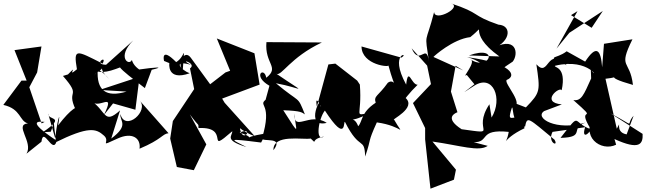

<svg xmlns="http://www.w3.org/2000/svg" viewBox="-33 -841 3879 1153"><path d="M216 10C227 -83 281 81 305 13L256 -159C253 -115 371 -147 224 -47L272 -50C307 -135 273 -196 303 1C117 -123 205 -111 235 -109L217 -100L143 -317L190 -406L216 -562L54 -540L127 -357H96L-13 -211C95 -187 82 -113 135 -100C49 -93 169 12 126 82Z M646 -220 780 -182 805 -380 565 -301 727 -291C604 -254 545 -297 554 -425C521 -363 502 -320 542 -403C620 -442 537 -447 623 -366C507 -499 493 -363 663 -427L766 -465C606 -483 687 -428 837 -312L878 -422C960 -441 910 -439 790 -422C883 -393 776 -414 759 -481C742 -442 666 -498 767 -598L604 -452C522 -454 614 -516 583 -459C425 -539 407 -554 429 -425C359 -366 448 -469 375 -394L345 -385C461 -252 362 -309 421 -183C476 -148 474 -295 316 -88C336 -200 306 -107 296 16C500 -85 544 -69 591 -27C635 11 551 47 673 -9C759 -49 814 -13 805 52C941 -5 941 -37 979 -41L805 -238C865 -176 719 -47 690 -156C685 -112 745 -91 635 -9L688 -178C590 -91 608 -170 515 -236C556 -175 665 -303 591 -150Z M1229 -335 1113 -494C1069 -554 1029 -440 1065 -426C1075 -592 1082 -501 1025 -468C930 -564 952 -475 952 -475L984 -462C984 -462 967 -352 1106 -401C1056 -419 998 -484 1113 -452C1031 -494 1153 -462 1108 -430L1133 -306L1005 -114L989 -9L1029 162L1131 181L1206 26L1107 -154C1170 -69 1156 -106 1159 -72C1360 -82 1193 94 1362 -53C1362 -23 1311 0 1447 42C1360 -4 1313 -13 1535 15L1564 -40C1376 -9 1535 -3 1406 -45C1505 -87 1414 43 1406 -89C1342 -118 1432 -43 1496 -24L1316 -224L1301 -249L1526 -333L1495 -521L1269 -610L1349 -416L1321 -406Z M1562 -242C1515 -202 1606 -224 1540 -10C1544 14 1675 -24 1609 61C1606 -39 1786 0 1833 -9C1878 33 1823 -5 1913 -21C1857 13 1881 -132 1918 -177C2054 32 2027 -125 2039 -108C2129 71 2155 -23 2160 99C2201 -22 2172 22 2230 -106C2390 -84 2397 -11 2334 -122C2309 -119 2475 -193 2400 -255C2333 -140 2377 -238 2475 -332C2437 -331 2419 -445 2406 -333C2299 -529 2432 -526 2377 -495L2138 -562C2139 -449 2315 -434 2299 -450C2347 -274 2342 -378 2296 -344C2237 -261 2210 -267 2223 -224C2132 -164 2146 -113 2118 -83C2089 -163 2035 -84 2187 -162C2086 -147 2143 -136 2128 -333L2112 -357L1981 -459L1939 -454L1870 -201C1852 -297 1913 -166 1890 -208C1904 -291 1790 -70 1929 -103C1827 -172 1729 -43 1736 -160C1739 -64 1780 -4 1668 -179C1780 -175 1780 -165 1798 -154C1751 -272 1774 -215 1624 -341C1781 -313 1824 -263 1627 -398C1657 -381 1709 -496 1900 -586L1567 -588C1555 -457 1649 -439 1566 -374C1554 -444 1480 -386 1585 -326Z M2812 13C2911 14 2837 -68 3022 -49C3004 54 2966 1 3117 -71C3083 -206 2997 -63 3041 -194C3128 -206 2989 -342 3010 -361C3074 -386 3038 -462 2772 -498C2908 -464 2931 -349 2967 -394C2937 -400 3001 -441 3046 -471C3083 -517 3071 -637 2908 -542C3032 -579 3048 -688 2960 -693C2792 -751 2859 -760 2674 -821C2750 -800 2577 -707 2574 -769C2522 -565 2516 -657 2543 -471C2527 -590 2487 -440 2439 -551L2532 -447L2555 -336L2447 -222L2520 -72V-4L2552 292L2693 238L2705 178L2564 9C2733 33 2842 72 2896 35ZM2906 -215C2796 -50 2977 -32 2739 -65C2629 -136 2705 -163 2714 -167L2675 -291L2703 -446L2749 -418L2570 -499C2573 -504 2687 -606 2791 -618C2911 -713 2754 -653 2966 -502L2783 -508C2973 -576 2905 -407 2790 -486C2834 -473 2733 -365 2770 -391L2816 -335C2752 -284 2722 -266 2816 -327C2929 -398 2988 -248 2919 -135Z M3370 -533C3303 -481 3236 -512 3371 -449C3248 -571 3266 -369 3188 -455C3211 -296 3214 -287 3125 -196L3039 -229C3053 -152 3045 -98 3120 -80C3133 -147 3139 -132 3297 -2C3325 45 3252 16 3285 -49L3481 -77C3450 16 3538 -48 3539 -150C3446 -22 3576 73 3667 28L3657 -6C3808 63 3829 24 3826 -37L3632 -161C3798 -74 3718 -88 3772 -146L3730 -34C3651 -48 3707 -136 3671 -68L3603 -368C3721 -381 3569 -387 3768 -331C3750 -487 3676 -425 3765 -605L3594 -578L3583 -437C3575 -543 3549 -575 3481 -471ZM3517 -370C3472 -270 3458 -233 3410 -240C3578 -92 3418 -221 3515 -65C3397 -105 3462 -178 3333 -13C3489 -17 3384 -71 3484 -105C3307 -51 3173 -134 3235 -174L3341 -214C3209 -226 3327 -324 3340 -299C3371 -445 3290 -434 3300 -446C3510 -498 3570 -348 3515 -423ZM3435 -774 3309 -549 3386 -644 3587 -775 3520 -674 3396 -750Z"/></svg>

Font: Asimov Silicon
Style: Regular
Weight: 400
Designer: Google
Version: Version 2.000980; 2014